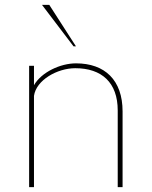

<svg xmlns="http://www.w3.org/2000/svg" viewBox="-20 -771 625 791"><path d="M120 -376C129 -441 216 -490 290 -490C399 -490 465 -431 465 -316V0H485V-312C485 -441 412 -510 293 -510C229 -510 151 -474 120 -420V-500H100V0H120ZM293 -580 183 -751H153L283 -580Z"/></svg>

Font: Perun Thin
Style: Regular
Weight: 100
Foundry: Copyright (c) Stefan Peev, Context Ltd, 2016
Version: Version 1.089